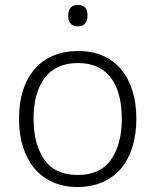

<svg xmlns="http://www.w3.org/2000/svg" viewBox="-20 -749 630 779"><path d="M295.9 -729C270 -729 256.8 -714.8 256.8 -686C256.8 -656.7 270 -642.1 295.9 -642.1C321.8 -642.1 335 -656.7 335 -686C335 -714.8 321.8 -729 295.9 -729ZM533.2 -267.1C533.2 -431.2 450.2 -542 297.9 -542C222.7 -542 163.6 -517.6 121.1 -469.2C78.6 -420.4 57.1 -353 57.1 -267.1C57.1 -98.6 146 9.8 293.9 9.8C448.2 9.8 533.2 -100.1 533.2 -267.1ZM116.2 -267.1C116.2 -337.9 131.3 -393.1 161.6 -433.1C191.9 -473.1 236.8 -493.2 296.9 -493.2C422.9 -493.2 474.1 -398.9 474.1 -267.1C474.1 -199.2 460 -144 431.2 -102.1C402.3 -60.1 356.9 -39.1 294.9 -39.1C233.9 -39.1 188.5 -60.1 159.7 -101.6C130.9 -143.1 116.2 -198.2 116.2 -267.1Z"/></svg>

Font: Noto Reveo Sans
Style: Regular
Weight: 300
Designer: Monotype Design Team
Foundry: Monotype Imaging Inc.
Version: Version 2.007